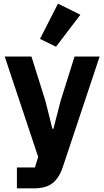

<svg xmlns="http://www.w3.org/2000/svg" viewBox="-20 -836 574 1056"><path d="M390 -525H528L326 81Q306 142 269.5 171Q233 200 165 200H73V85H172L190 27L6 -525H153L230 -280L268 -128H274L313 -280ZM288 -579 200 -622 299 -816 422 -755Z"/></svg>

Font: IBM Plex Sans Arabic
Style: Bold
Weight: 700
Designer: Mike Abbink, Paul van der Laan, Pieter van Rosmalen, Wael Morcos, Khajak Apelian
Foundry: Bold Monday
Version: Version 1.2